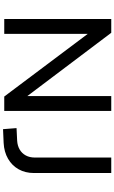

<svg xmlns="http://www.w3.org/2000/svg" viewBox="236 -981 753 1265"><g transform="rotate(90 612.5 -348.5)"><path d="M105 0V-705H196L613 -152V-705H711V0H616L204 -549H203V0ZM831 8 824 -81 907 -85Q940 -87 965 -101.5Q990 -116 1004 -141.5Q1018 -167 1018 -202V-705H1120V-196Q1120 -139 1095.5 -95Q1071 -51 1026 -25Q981 1 922 4Z"/></g></svg>

Font: Nunito Sans 7pt Medium
Style: Regular
Weight: 500
Designer: Vernon Adams
Foundry: Vernon Adams
Version: Version 3.101;gftools[0.9.27]